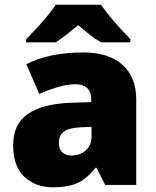

<svg xmlns="http://www.w3.org/2000/svg" viewBox="-20 -786 663 816"><path d="M336 -563Q441 -563 500 -511Q559 -459 559 -363V0H427L390 -73H386Q363 -44 338.5 -25.5Q314 -7 282 1.5Q250 10 204 10Q132 10 84 -34Q36 -78 36 -169Q36 -258 97.5 -301Q159 -344 276 -349L368 -352V-360Q368 -397 350 -412.5Q332 -428 301 -428Q268 -428 228 -416.5Q188 -405 147 -387L92 -513Q140 -538 200.5 -550.5Q261 -563 336 -563ZM325 -245Q273 -243 251.5 -226.5Q230 -210 230 -180Q230 -152 245 -138.5Q260 -125 285 -125Q320 -125 344.5 -147Q369 -169 369 -204V-247ZM409 -766Q425 -743 447.5 -715.5Q470 -688 493.5 -662.5Q517 -637 534 -620V-606H410Q384 -621 361 -639Q338 -657 312 -679Q286 -657 264.5 -640Q243 -623 217 -606H91V-620Q110 -638 133.5 -663.5Q157 -689 179.5 -716Q202 -743 217 -766Z"/></svg>

Font: Noto Kufi Arabic Black
Style: Regular
Weight: 900
Designer: Monotype Design Team, David Williams, Khaled Hosny
Foundry: Google LLC
Version: Version 2.109; ttfautohint (v1.8.4.7-5d5b)